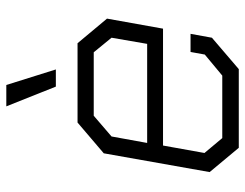

<svg xmlns="http://www.w3.org/2000/svg" viewBox="-102 -656 758 593"><g transform="rotate(-90 276.5 -359.0)"><path d="M42 -90 100 -417 195 -498H440L516 -407L485 -234H124L101 -106L147 -51H340L405 -105L413 -149H469L457 -83L360 0H117ZM438 -283 457 -393 412 -448H216L152 -393L132 -283ZM245 -718H311L359 -565H306Z"/></g></svg>

Font: Chakra Petch Light
Style: Italic
Weight: 300
Italic angle: -10°
Designer: Katatrad Aksorn Co.,Ltd.
Foundry: Cadson Demak Co.,Ltd.
Version: Version 1.000; ttfautohint (v1.6)